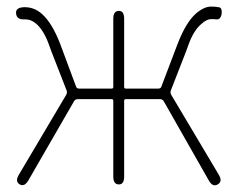

<svg xmlns="http://www.w3.org/2000/svg" viewBox="-20 -560 721 583"><path d="M40 0Q25 -9 37 -29L181 -272Q185 -279 182 -286L136 -404Q132 -415 128 -426Q113 -467 91 -487Q74 -502 55 -501Q31 -500 29 -518Q26 -536 50 -538Q82 -540 107 -518Q138 -491 163 -426L211 -297Q213 -291 220 -291H319Q324 -291 324 -296V-503Q324 -527 341 -527Q357 -527 357 -503V-296Q357 -291 362 -291H461Q468 -291 470 -297L519 -426Q544 -491 574 -518Q599 -540 621 -540Q634 -540 645 -538Q655 -536 653 -518Q650 -500 637 -501Q632 -502 621 -502Q608 -502 591 -487Q568 -467 553 -426Q549 -415 545 -404L499 -286Q496 -279 500 -272L644 -30Q657 -9 641 0Q626 9 614 -12L477 -253Q473 -259 466 -259H362Q357 -259 357 -254V-24Q357 0 341 0Q324 0 324 -24V-254Q324 -259 319 -259H216Q209 -259 205 -253L66 -12Q54 8 40 0Z"/></svg>

Font: Resource Han Rounded JP ExtraLight
Style: Regular
Weight: 250
Designer: Cyano Hao (round all glyphs); Ryoko NISHIZUKA 西塚涼子 (kana, bopomofo & ideographs); Paul D. Hunt (Latin, Greek & Cyrillic)
Foundry: Cyano Hao
Version: 0.990